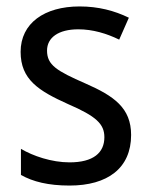

<svg xmlns="http://www.w3.org/2000/svg" viewBox="-20 -566 468 596"><path d="M387 -147C387 -231 334 -268 245 -307C156 -346 126 -364 126 -409C126 -449 161 -475 223 -475C268 -475 311 -462 350 -443L380 -511C335 -533 285 -546 227 -546C118 -546 44 -494 44 -405C44 -319 100 -284 191 -243C279 -205 304 -181 304 -140C304 -92 270 -62 196 -62C140 -62 82 -82 45 -104V-23C82 -2 130 10 196 10C314 10 387 -44 387 -147Z"/></svg>

Font: Noto Sans Lao SemiCondensed
Style: Regular
Weight: 400
Width: 4
Designer: Monotype Design Team
Foundry: Monotype Imaging Inc.
Version: Version 2.004